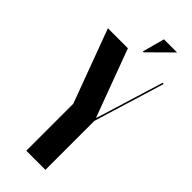

<svg xmlns="http://www.w3.org/2000/svg" viewBox="-284 -891 930 930"><g transform="rotate(45 181.0 -426.5)"><path d="M256 -352H257L270 -392L364 -699H372L261 -335V0H130V-322L-10 -699H127ZM189 -739 220 -853H310L195 -739Z"/></g></svg>

Font: Moniqa Black Display
Style: Regular
Weight: 900
Designer: Rajesh Rajput
Foundry: Rajesh Rajput
Version: Version 1.000